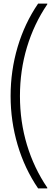

<svg xmlns="http://www.w3.org/2000/svg" viewBox="-20 -888 300 1068"><path d="M192 160Q117 50 78 -82Q39 -214 39 -354Q39 -495 78 -626.5Q117 -758 192 -868H243V-864Q169 -755 130 -625.5Q91 -496 91 -354Q91 -211 130 -82Q169 47 243 156V160H192Z"/></svg>

Font: Encode Sans Compressed
Style: Light
Weight: 300
Designer: Pablo Impallari, Andres Torresi
Foundry: Pablo Impallari, Andres Torresi
Version: Version 1.000; ttfautohint (v1.00) -l 8 -r 50 -G 200 -x 14 -